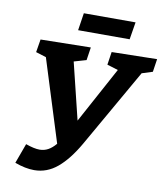

<svg xmlns="http://www.w3.org/2000/svg" viewBox="-96 -964 925 1064"><g transform="rotate(10 366.5 -432.0)"><path d="M733 -704 722 -631 662 -612 411 -172Q357 -78 298.5 -29Q240 20 168 20Q118 20 59 -2L100 -114Q148 -97 178 -97Q204 -97 226 -109Q248 -121 269 -146L124 -608L66 -626L78 -699L360 -704L349 -631L280 -611L358 -292L529 -607L467 -626L478 -699ZM289 -884H580L564 -786H274Z"/></g></svg>

Font: Bitter Pro
Style: Bold Italic
Weight: 700
Italic angle: -9°
Designer: Sol Matas, and Bitter project Authors
Foundry: Sol Matas
Version: Version 1.010